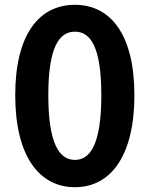

<svg xmlns="http://www.w3.org/2000/svg" viewBox="-20 -774 630 808"><path d="M295.3 13.8C445.7 13.8 545.6 -117.6 545.6 -373.6C545.6 -628.1 445.7 -753.8 295.3 -753.8C144.5 -753.8 44.1 -628.9 44.1 -373.6C44.1 -117.6 144.5 13.8 295.3 13.8ZM295.3 -101.1C231.3 -101.1 183.3 -165.4 183.3 -373.6C183.3 -580.3 231.3 -640.7 295.3 -640.7C359.1 -640.7 406.4 -580.3 406.4 -373.6C406.4 -165.4 359.1 -101.1 295.3 -101.1Z"/></svg>

Font: Source Han Sans JP VF
Style: Regular
Weight: 250
Designer: Ryoko NISHIZUKA 西塚涼子 (kana, bopomofo & ideographs); Paul D. Hunt (Latin, Greek & Cyrillic); Sandoll Communications 산돌커뮤니
Foundry: Adobe
Version: Version 2.004;hotconv 1.0.118;makeotfexe 2.5.65603